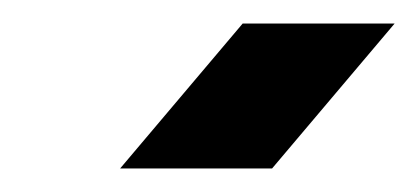

<svg xmlns="http://www.w3.org/2000/svg" viewBox="-20 -900 355 163"><path d="M82 -757 186 -880H315L211 -757Z"/></svg>

Font: MuseoModerno SemiBold
Style: Italic
Weight: 600
Italic angle: -9°
Designer: Pablo Cosgaya, Héctor Gatti, Marcela Romero, and the Authors of The MuseoModerno Project.
Foundry: Omnibus-Type Team
Version: Version 1.003